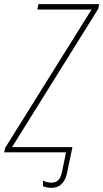

<svg xmlns="http://www.w3.org/2000/svg" viewBox="-52 -734 498 925"><path d="M195 171C241 171 263 139 271 99L297 -25H6L421 -691L426 -714H133L128 -688H389L-27 -22L-32 0H266L247 93C240 127 227 146 196 146C178 146 165 141 155 136V163C165 167 177 171 195 171Z"/></svg>

Font: Noto Sans Condensed Thin
Style: Italic
Weight: 100
Width: 3
Italic angle: -12°
Designer: Monotype Design Team
Foundry: Monotype Imaging Inc.
Version: Version 2.013